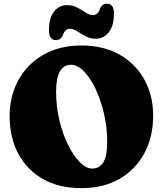

<svg xmlns="http://www.w3.org/2000/svg" viewBox="-20 -956 844 996"><path d="M402.5 -720Q516.5 -720 600 -672.8Q683.5 -625.5 729 -543Q774.5 -460.5 774.5 -356Q774.5 -246.5 729.2 -161.8Q684 -77 600.5 -28.5Q517 20 402.5 20Q286 20 202.5 -27.5Q119 -75 74.5 -159.2Q30 -243.5 30 -355Q30 -430 55 -496Q80 -562 128 -612.2Q176 -662.5 245.2 -691.2Q314.5 -720 402.5 -720ZM536 -220Q536 -295 519.5 -366.2Q503 -437.5 475.8 -494.8Q448.5 -552 415.2 -586Q382 -620 348.5 -620Q271 -620 271 -480Q271 -403 288.2 -331.5Q305.5 -260 333.5 -203.8Q361.5 -147.5 394.2 -114.5Q427 -81.5 458 -81.5Q495 -81.5 515.5 -113Q536 -144.5 536 -220ZM478 -755Q448 -755 424 -768Q400 -781 380.2 -794Q360.5 -807 342.5 -807Q318 -807 305.5 -773Q295.5 -748 269.5 -748Q234 -748 234 -800Q234 -863.5 261 -896.5Q288 -929.5 327 -929.5Q357.5 -929.5 381.2 -916.5Q405 -903.5 425 -890.5Q445 -877.5 462.5 -877.5Q488.5 -877.5 499.5 -912Q509.5 -936.5 535.5 -936.5Q571 -936.5 571 -885Q571 -821.5 543.8 -788.2Q516.5 -755 478 -755Z"/></svg>

Font: Fraunces 9pt S100 Black
Style: Regular
Weight: 900
Version: Version 1.000; ttfautohint (v1.8.3)